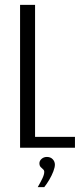

<svg xmlns="http://www.w3.org/2000/svg" viewBox="-20 -611 337 794"><path d="M63 0V-591H125V-45H290V0ZM136 163Q147 144 155 127.5Q163 111 163 100Q163 93 158 89Q153 85 148 79.5Q143 74 143 64Q143 54 152 46Q161 38 174 38Q189 38 198 47.5Q207 57 207 70Q207 81 200.5 98Q194 115 184 132Q174 149 163 163Z"/></svg>

Font: Alumni Sans Thin
Style: Regular
Weight: 400
Version: Version 1.018